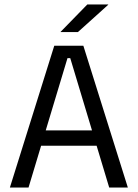

<svg xmlns="http://www.w3.org/2000/svg" viewBox="-20 -845 620 865"><path d="M24.5 0 224.5 -639H355.5L556 0H472L296.5 -583H284L108.5 0ZM144.5 -188.5V-257.5H435.5V-188.5ZM373.5 -825H467.5V-823.5L331 -700.5H253V-701.5Z"/></svg>

Font: Anek Tamil Medium
Style: Regular
Weight: 400
Version: Version 1.003